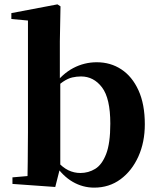

<svg xmlns="http://www.w3.org/2000/svg" viewBox="-20 -842 720 879"><path d="M37 0V-30L106 -36Q107 -66 107 -101.5Q107 -137 107.5 -173Q108 -209 108 -236V-748L32 -755V-782L243 -822L257 -813L254 -653V-472L256 -462V-79V-77L233 14ZM411 17Q359 17 313 -9.5Q267 -36 231 -90H220L240 -105Q267 -75 293 -62.5Q319 -50 348 -50Q385 -50 416 -69Q447 -88 466 -137Q485 -186 485 -276Q485 -392 447 -442Q409 -492 351 -492Q331 -492 311 -487.5Q291 -483 268 -467.5Q245 -452 215 -418L202 -447H223Q265 -504 315.5 -530.5Q366 -557 423 -557Q486 -557 535.5 -524.5Q585 -492 614 -428.5Q643 -365 643 -273Q643 -191 613.5 -125.5Q584 -60 532 -21.5Q480 17 411 17Z"/></svg>

Font: Noto Serif TC ExtraLight ExtraBold
Style: Regular
Weight: 800
Version: Version 2.002-H1;hotconv 1.1.0;makeotfexe 2.6.0